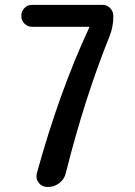

<svg xmlns="http://www.w3.org/2000/svg" viewBox="-20 -750 540 770"><path d="M108.4 -642.6Q90.8 -642.6 78.1 -655.3Q65.4 -668 65.4 -686Q65.4 -704.1 77.6 -717.3Q89.8 -730.5 108.4 -730.5H391.6Q409.2 -730.5 421.9 -717.3Q434.6 -704.1 434.6 -685.5Q434.6 -641.6 418.9 -603.5Q319.3 -356.4 244.1 -56.6Q238.3 -31.2 217.8 -15.6Q197.3 0 171.9 0Q148.4 0 135.3 -17.1Q122.1 -34.2 127.9 -55.7Q217.8 -381.8 337.9 -639.6V-641.6V-642.6Z"/></svg>

Font: Rounded-X Mgen+ 1mn medium
Style: Regular
Weight: 500
Designer: [Source Han Sans]
Ryoko NISHIZUKA  (kana & ideographs); Paul D. Hunt (Latin, Greek & Cyrillic); Wenlong ZHANG  (bopomofo
Version: Version 1.059.20150602